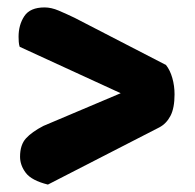

<svg xmlns="http://www.w3.org/2000/svg" viewBox="-20 -542 525 517"><path d="M33 -416Q31 -422 30.5 -429.5Q30 -437 30 -443Q30 -475 45.5 -498.5Q61 -522 100 -522Q118 -522 138 -513.5Q158 -505 181 -494L427 -367Q438 -353 444 -332Q450 -311 450 -288Q450 -251 439 -230Q428 -209 409 -199L109 -45Q65 -56 49.5 -76.5Q34 -97 34 -120Q34 -152 50 -169.5Q66 -187 97 -203L305 -291Z"/></svg>

Font: Baloo Paaji 2
Style: Bold
Weight: 700
Designer: Shuchita Grover, Noopur Datye and Ek Type
Foundry: Ek Type
Version: Version 1.640;hotconv 1.0.111;makeotfexe 2.5.65597; ttfautoh